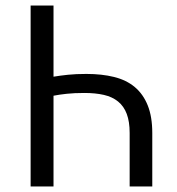

<svg xmlns="http://www.w3.org/2000/svg" viewBox="-20 -676 640 696"><path d="M91 0V-656H174V-398Q198 -402 226.5 -405Q255 -408 293 -408Q349 -408 393.5 -397Q438 -386 468.5 -360.5Q499 -335 515.5 -294Q532 -253 532 -194V0H450V-194Q450 -235 439.5 -263Q429 -291 408 -308Q387 -325 356.5 -332Q326 -339 286 -339Q249 -339 221.5 -336Q194 -333 174 -329V0Z"/></svg>

Font: Source Code Pro
Style: Regular
Weight: 400
Monospace: yes
Designer: Paul D. Hunt, Teo Tuominen
Foundry: Adobe Systems Incorporated
Version: Version 2.030;PS 1.000;hotconv 16.6.51;makeotf.lib2.5.65220